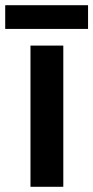

<svg xmlns="http://www.w3.org/2000/svg" viewBox="-36 -717 358 737"><path d="M207 0H81V-542H207ZM302 -697V-606H-16V-697Z"/></svg>

Font: Noto Sans Tamil SemiBold
Style: Regular
Weight: 600
Designer: Jelle Bosma - Monotype Design Team
Foundry: Monotype Imaging Inc.
Version: Version 2.004; ttfautohint (v1.8.4.7-5d5b)